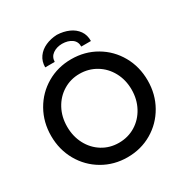

<svg xmlns="http://www.w3.org/2000/svg" viewBox="-204 -1075 1200 1247"><g transform="rotate(-30 396.0 -451.5)"><path d="M34.2 -360.4Q34.2 -462.9 81.8 -546.9Q129.4 -630.9 211.9 -679.2Q294.4 -727.5 395.5 -727.5Q497.1 -727.5 579.8 -679.2Q662.6 -630.9 710.2 -546.9Q757.8 -462.9 757.8 -359.4Q757.8 -256.8 710.2 -172.9Q662.6 -88.9 580.1 -40.5Q497.6 7.8 396.5 7.8Q295.9 7.8 212.9 -40.5Q129.9 -88.9 82 -173.1Q34.2 -257.3 34.2 -360.4ZM637.7 -360.4Q637.7 -433.6 605.7 -492.4Q573.7 -551.3 518.1 -584.7Q462.4 -618.2 394.5 -618.2Q327.6 -618.2 272.7 -584.7Q217.8 -551.3 186 -492.4Q154.3 -433.6 154.3 -360.4Q154.3 -287.6 185.5 -228.5Q216.8 -169.4 271.7 -135.5Q326.7 -101.6 394.5 -101.6Q463.4 -101.6 518.8 -135.5Q574.2 -169.4 606 -228.8Q637.7 -288.1 637.7 -360.4ZM566.4 -765.6H494.1Q494.6 -803.2 466.6 -823.2Q438.5 -843.3 394.5 -843.8Q353 -843.3 324.5 -823Q295.9 -802.7 294.9 -765.6H223.6Q223.6 -810.1 246.8 -842.3Q270 -874.5 308.8 -891.8Q347.7 -909.2 394.5 -911.1Q443.4 -909.2 482.7 -891.8Q522 -874.5 544.7 -842.3Q567.4 -810.1 566.4 -765.6Z"/></g></svg>

Font: Reddit Sans Strawberry SemiBold
Style: Regular
Weight: 600
Designer: Stephen Hutchings
Foundry: Reddit
Version: Version 1.013